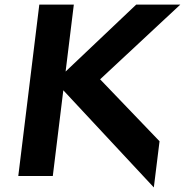

<svg xmlns="http://www.w3.org/2000/svg" viewBox="-20 -770 809 840"><path d="M769 -750 418 -423 678 -152 653 50 257 -375 211 0H60L152 -750H303L267 -457L576 -750Z"/></svg>

Font: Orkney
Style: BoldItalic
Weight: 700
Designer: Samuel Oakes and Alfredo Marco Pradil
Foundry: Alfredo Marco Pradil
Version: 1.0; ttfautohint (v1.5)